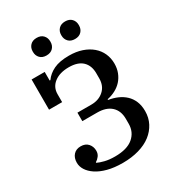

<svg xmlns="http://www.w3.org/2000/svg" viewBox="-214 -1022 1051 1156"><g transform="rotate(-30 312.0 -444.0)"><path d="M297 12Q237 12 192 0Q147 -12 117 -32Q87 -52 71.5 -76.5Q56 -101 56 -127Q56 -161 74.5 -181.5Q93 -202 125 -202Q158 -202 176 -181.5Q194 -161 194 -132Q194 -111 182.5 -96Q171 -81 157 -73V-69Q175 -60 205 -52.5Q235 -45 275 -45Q359 -45 401.5 -81Q444 -117 444 -175V-209Q444 -265 410 -296.5Q376 -328 313 -328H210V-387H307Q359 -387 393 -417.5Q427 -448 427 -500V-536Q427 -589 395.5 -619.5Q364 -650 301 -650Q238 -650 200 -621Q162 -592 162 -543V-488H71V-698H162V-638H167Q190 -671 230.5 -690.5Q271 -710 337 -710Q387 -710 426.5 -696.5Q466 -683 494 -659Q522 -635 536.5 -602.5Q551 -570 551 -532Q551 -498 540 -470Q529 -442 510 -421Q491 -400 464.5 -386Q438 -372 408 -366V-361Q441 -356 470 -343.5Q499 -331 521 -310.5Q543 -290 555.5 -260.5Q568 -231 568 -192Q568 -146 548.5 -108.5Q529 -71 494 -44Q459 -17 408.5 -2.5Q358 12 297 12ZM222 -778Q193 -778 177 -795Q161 -812 161 -837V-841Q161 -866 177 -883Q193 -900 222 -900Q251 -900 267 -883Q283 -866 283 -841V-837Q283 -812 267 -795Q251 -778 222 -778ZM420 -778Q391 -778 375 -795Q359 -812 359 -837V-841Q359 -866 375 -883Q391 -900 420 -900Q449 -900 465 -883Q481 -866 481 -841V-837Q481 -812 465 -795Q449 -778 420 -778Z"/></g></svg>

Font: IBM Plex Serif Medium
Style: Regular
Weight: 500
Designer: Mike Abbink, Paul van der Laan, Pieter van Rosmalen
Foundry: Bold Monday
Version: Version 2.5